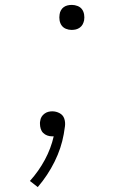

<svg xmlns="http://www.w3.org/2000/svg" viewBox="-20 -548 540 783"><path d="M134 215 102 190Q138 150 163 103.5Q188 57 199 8H192Q182 8 172.5 4.5Q163 1 156 -6Q149 -13 146 -23Q143 -33 143 -43Q143 -46 143 -49Q143 -52 144 -55Q145 -64 149.5 -71.5Q154 -79 161.5 -84.5Q169 -90 177 -92Q185 -94 193 -94Q209 -94 223 -86.5Q237 -79 242 -64.5Q247 -50 245 -33.5Q243 -17 240 -1Q230 56 202.5 111.5Q175 167 134 215ZM272 -426Q260 -426 249 -430.5Q238 -435 231.5 -444Q225 -453 223 -465Q221 -477 223 -489Q224 -498 228.5 -506Q233 -514 240 -519Q247 -524 255.5 -526Q264 -528 273 -528Q285 -528 296.5 -523.5Q308 -519 314.5 -510Q321 -501 323 -489Q325 -477 323 -465Q321 -456 317 -448.5Q313 -441 305.5 -435.5Q298 -430 289.5 -428Q281 -426 272 -426Z"/></svg>

Font: Iosevka Aile Extralight
Style: Italic
Weight: 200
Italic angle: -9°
Designer: Belleve Invis
Foundry: Belleve Invis
Version: Version 31.1.0; ttfautohint (v1.8.4)